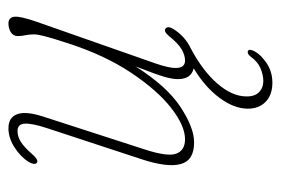

<svg xmlns="http://www.w3.org/2000/svg" viewBox="-126 -346 666 455"><g transform="rotate(-90 207.5 -119.0)"><path d="M367 -60Q373.5 -54.5 366 -42Q348.5 -14 320 -0.5Q267 27.5 236.8 62.2Q206.5 97 206 130.5Q205.5 151 216 161.2Q226.5 171.5 242.5 171.5Q257 171.5 272.8 164.8Q288.5 158 299.5 142.5Q305 135 310.5 134.5Q318 134.5 316 143Q311 160 289 176.5Q267 193 238.5 193Q209.5 193 193 176.8Q176.5 160.5 177 133.5Q177.5 101.5 202.8 67.5Q228 33.5 272.5 6.5Q247 0.5 247 -31Q247 -44 252.5 -63Q258 -82 277 -131Q230 -57 181 -24.8Q132 7.5 97 7.5Q54.5 7.5 45.8 -24Q37 -55.5 57 -116.5L130.5 -340Q142.5 -376.5 141.5 -393.8Q140.5 -411 124 -411Q111 -411 98.5 -403.2Q86 -395.5 69.5 -376.5Q55.5 -360.5 49 -365Q45.5 -367.5 46.2 -373Q47 -378.5 50.5 -384Q62.5 -403.5 85 -418Q107.5 -432.5 130.5 -432.5Q156 -432.5 163.8 -412Q171.5 -391.5 158.5 -351L80.5 -110Q62.5 -55 70.5 -34.5Q78.5 -14 104.5 -14Q136.5 -14 178.8 -47Q221 -80 262.2 -142Q303.5 -204 331.5 -290Q345.5 -333 349.2 -348.5Q353 -364 353 -372Q353 -384 351 -392.5Q349 -401 349 -410.5Q349 -421 358 -426.8Q367 -432.5 379 -432.5Q393 -432.5 394.8 -418.5Q396.5 -404.5 382.5 -364.5L284.5 -85Q259.5 -14 291 -14Q303.5 -14 317.2 -21.8Q331 -29.5 349.5 -52.5Q360.5 -65.5 367 -60Z"/></g></svg>

Font: Fraunces144ptSuperSoftThinItalic
Style: Italic
Weight: 100
Italic angle: -16°
Version: Version 1.000;[0bf87f6ff]